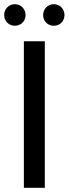

<svg xmlns="http://www.w3.org/2000/svg" viewBox="-23 -897 328 917"><path d="M91 0H191V-700H91ZM234 -774C262 -774 285 -795 285 -825C285 -855 262 -877 234 -877C206 -877 183 -855 183 -825C183 -795 206 -774 234 -774ZM48 -774C76 -774 99 -795 99 -825C99 -855 76 -877 48 -877C20 -877 -3 -855 -3 -825C-3 -795 20 -774 48 -774Z"/></svg>

Font: Chess Sans Medium
Style: Regular
Weight: 500
Designer: Wolf Bōese
Foundry: Wolf Bōese
Version: Version 7.223;Glyphs 3.3 (3306)